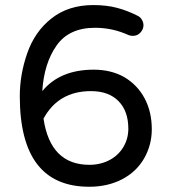

<svg xmlns="http://www.w3.org/2000/svg" viewBox="-20 -712 653 743"><path d="M567.4 -211.9Q567.4 -151.4 538.1 -99.6Q507.8 -46.9 452.1 -18.1Q396.5 10.7 325.2 10.7Q56.6 10.7 56.6 -339.8Q56.6 -422.9 85 -504.9Q114.3 -589.8 179.7 -641.1Q245.1 -692.4 340.8 -692.4Q392.6 -692.4 433.1 -681.6Q473.6 -670.9 513.7 -650.4Q523.4 -645.5 529.3 -635.3Q535.2 -625 535.2 -614.3Q535.2 -598.6 523.4 -585.9Q511.7 -573.2 494.1 -573.2Q485.4 -573.2 477.5 -576.2Q416 -604.5 347.7 -604.5Q247.1 -604.5 198.7 -535.6Q150.4 -466.8 143.6 -359.4Q211.9 -442.4 342.8 -442.4Q409.2 -442.4 460 -414.1Q511.7 -383.8 539.6 -331.5Q567.4 -279.3 567.4 -211.9ZM476.6 -213.9Q476.6 -282.2 438.5 -320.8Q400.4 -359.4 332 -359.4Q206.1 -359.4 148.4 -252.9Q174.8 -74.2 326.2 -74.2Q370.1 -74.2 406.2 -93.8Q439.5 -112.3 458 -144Q476.6 -175.8 476.6 -213.9Z"/></svg>

Font: FakePearl
Style: Regular
Weight: 400
Version: Version 1.2